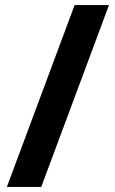

<svg xmlns="http://www.w3.org/2000/svg" viewBox="-20 -734 453 754"><path d="M408 -714 142 0H7L273 -714Z"/></svg>

Font: Noto Sans Myanmar
Style: Regular
Weight: 400
Designer: Monotype Design Team
Foundry: Monotype Imaging Inc.
Version: Version 2.107